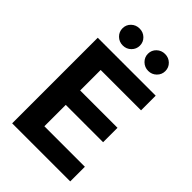

<svg xmlns="http://www.w3.org/2000/svg" viewBox="-273 -1049 1154 1154"><g transform="rotate(45 303.5 -472.5)"><path d="M64 0V-727.5H556.6V-603H213.4V-428.7H530.8V-306.2H213.4V-124.5H557.6V0ZM419.4 -800.8Q388.7 -800.8 366.9 -822Q345.2 -843.3 345.2 -873Q345.2 -903.3 366.9 -924.1Q388.7 -944.8 419.4 -944.8Q450.2 -944.8 471.7 -924.1Q493.2 -903.3 493.2 -873Q493.2 -843.3 471.7 -822Q450.2 -800.8 419.4 -800.8ZM203.1 -800.8Q171.9 -800.8 150.4 -822Q128.9 -843.3 128.9 -873Q128.9 -903.3 150.4 -924.1Q171.9 -944.8 203.1 -944.8Q233.9 -944.8 255.4 -924.1Q276.9 -903.3 276.9 -873Q276.9 -843.3 255.4 -822Q233.9 -800.8 203.1 -800.8Z"/></g></svg>

Font: Inter 17pt
Style: Bold
Weight: 700
Version: Version 4.001;git-66647c0bb